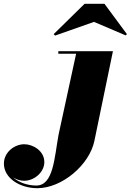

<svg xmlns="http://www.w3.org/2000/svg" viewBox="-254 -729 686 1009"><path d="M240 -614 406.5 -543 413 -549.5 295 -709H190.5L28 -549.5L35.5 -542ZM339.5 -460H52.5V-446.5H146L53.5 -20C31.5 102.5 26.5 246 -63.5 246C-108.5 246 -154.5 230.5 -185 203.5C-167.5 214.5 -147 221 -127.5 221C-71 221 -21 173.5 -21 123C-21 63 -81.5 29 -126.5 29C-177 29 -233.5 70 -233.5 131C-233.5 207.5 -149 260 -58 260C72 260 216 137.5 242 11.5Z"/></svg>

Font: Bodoni* 16pt Fatface
Style: Italic
Weight: 900
Italic angle: -13°
Version: Version 2.3